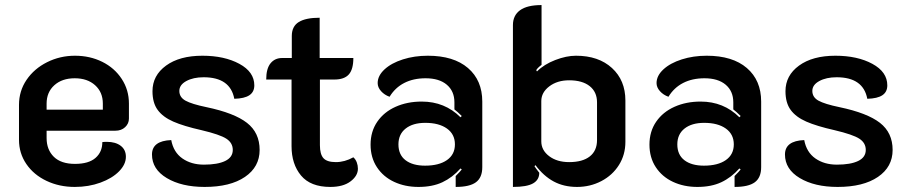

<svg xmlns="http://www.w3.org/2000/svg" viewBox="-20 -729 3580 758"><path d="M55 -177V-315Q55 -370 85 -414Q115 -458 166 -483.5Q217 -509 276 -509Q335 -509 383.5 -485Q432 -461 460.5 -417.5Q489 -374 489 -320V-261Q489 -241 474 -227Q459 -213 436 -213H164V-184Q164 -138 192.5 -110Q221 -82 276 -82Q330 -82 357 -105.5Q384 -129 384 -168Q390 -169 402 -169Q436 -169 456.5 -153.5Q477 -138 477 -110Q477 -80 450 -52.5Q423 -25 376.5 -8Q330 9 275 9Q214 9 163.5 -15Q113 -39 84 -81.5Q55 -124 55 -177ZM386 -296V-320Q386 -365 355.5 -392.5Q325 -420 275 -420Q225 -420 194.5 -392.5Q164 -365 164 -320V-296Z M580 -119Q580 -173 656 -176Q665 -128 700 -103.5Q735 -79 785 -79Q839 -79 869 -93.5Q899 -108 899 -137Q899 -165 873.5 -181.5Q848 -198 776 -215Q705 -231 664 -249Q623 -267 602.5 -295Q582 -323 582 -369Q582 -431 635.5 -470Q689 -509 779 -509Q866 -509 925 -477Q984 -445 984 -392Q984 -366 964.5 -353Q945 -340 905 -339Q889 -424 784 -424Q743 -424 715.5 -409Q688 -394 688 -370Q688 -345 712.5 -331.5Q737 -318 795 -306Q905 -283 955 -244Q1005 -205 1005 -137Q1005 -70 947 -30.5Q889 9 788 9Q697 9 638.5 -26Q580 -61 580 -119Z M1131 -152V-415H1031Q1031 -458 1048 -479Q1065 -500 1094 -500H1132V-587Q1132 -625 1159.5 -642Q1187 -659 1242 -659V-500H1375Q1375 -455 1357 -435Q1339 -415 1300 -415H1243V-156Q1243 -120 1257 -104.5Q1271 -89 1306 -89Q1341 -89 1375 -108Q1384 -100 1388.5 -88Q1393 -76 1393 -63Q1393 -35 1364 -13Q1335 9 1284 9Q1206 9 1168.5 -36Q1131 -81 1131 -152Z M1443 -158Q1443 -210 1469.5 -248.5Q1496 -287 1542 -307.5Q1588 -328 1645 -328Q1736 -328 1798 -266L1803 -271Q1785 -289 1774 -297V-325Q1774 -369 1744 -394.5Q1714 -420 1660 -420Q1612 -420 1576 -401.5Q1540 -383 1518 -347Q1498 -354 1484.5 -369Q1471 -384 1471 -401Q1471 -430 1498 -455Q1525 -480 1570.5 -494.5Q1616 -509 1669 -509Q1771 -509 1827.5 -460.5Q1884 -412 1884 -328V-69Q1884 -28 1859 -9.5Q1834 9 1779 9V-34Q1797 -52 1803 -60L1798 -64Q1766 -28 1726.5 -9.5Q1687 9 1632 9Q1579 9 1536 -11Q1493 -31 1468 -69Q1443 -107 1443 -158ZM1776 -159Q1776 -199 1744.5 -221.5Q1713 -244 1659 -244Q1610 -244 1581.5 -221.5Q1553 -199 1553 -159Q1553 -118 1581 -96.5Q1609 -75 1658 -75Q1713 -75 1744.5 -97Q1776 -119 1776 -159Z M2005 -630Q2005 -668 2033 -688.5Q2061 -709 2118 -709V-473Q2102 -461 2097 -452L2100 -447Q2128 -475 2172 -492Q2216 -509 2254 -509Q2343 -509 2396 -460.5Q2449 -412 2449 -332V-169Q2449 -118 2423.5 -77.5Q2398 -37 2354 -14Q2310 9 2258 9Q2206 9 2166 -12.5Q2126 -34 2094 -77L2090 -73Q2094 -66 2109 -47Q2109 -19 2084.5 -5Q2060 9 2005 9ZM2337 -176V-325Q2337 -366 2308 -389Q2279 -412 2227 -412Q2180 -412 2148.5 -388Q2117 -364 2117 -330V-171Q2117 -136 2148 -112.5Q2179 -89 2227 -89Q2280 -89 2308.5 -111.5Q2337 -134 2337 -176Z M2544 -158Q2544 -210 2570.5 -248.5Q2597 -287 2643 -307.5Q2689 -328 2746 -328Q2837 -328 2899 -266L2904 -271Q2886 -289 2875 -297V-325Q2875 -369 2845 -394.5Q2815 -420 2761 -420Q2713 -420 2677 -401.5Q2641 -383 2619 -347Q2599 -354 2585.5 -369Q2572 -384 2572 -401Q2572 -430 2599 -455Q2626 -480 2671.5 -494.5Q2717 -509 2770 -509Q2872 -509 2928.5 -460.5Q2985 -412 2985 -328V-69Q2985 -28 2960 -9.5Q2935 9 2880 9V-34Q2898 -52 2904 -60L2899 -64Q2867 -28 2827.5 -9.5Q2788 9 2733 9Q2680 9 2637 -11Q2594 -31 2569 -69Q2544 -107 2544 -158ZM2877 -159Q2877 -199 2845.5 -221.5Q2814 -244 2760 -244Q2711 -244 2682.5 -221.5Q2654 -199 2654 -159Q2654 -118 2682 -96.5Q2710 -75 2759 -75Q2814 -75 2845.5 -97Q2877 -119 2877 -159Z M3079 -119Q3079 -173 3155 -176Q3164 -128 3199 -103.5Q3234 -79 3284 -79Q3338 -79 3368 -93.5Q3398 -108 3398 -137Q3398 -165 3372.5 -181.5Q3347 -198 3275 -215Q3204 -231 3163 -249Q3122 -267 3101.5 -295Q3081 -323 3081 -369Q3081 -431 3134.5 -470Q3188 -509 3278 -509Q3365 -509 3424 -477Q3483 -445 3483 -392Q3483 -366 3463.5 -353Q3444 -340 3404 -339Q3388 -424 3283 -424Q3242 -424 3214.5 -409Q3187 -394 3187 -370Q3187 -345 3211.5 -331.5Q3236 -318 3294 -306Q3404 -283 3454 -244Q3504 -205 3504 -137Q3504 -70 3446 -30.5Q3388 9 3287 9Q3196 9 3137.5 -26Q3079 -61 3079 -119Z"/></svg>

Font: K2D SemiBold
Style: Regular
Weight: 600
Designer: Katatrad Aksorn Co.,Ltd.
Foundry: Cadson Demak Co.,Ltd.
Version: Version 1.000; ttfautohint (v1.6)